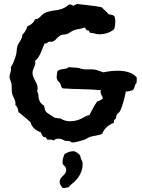

<svg xmlns="http://www.w3.org/2000/svg" viewBox="-20 -719 718 969"><path d="M670 -328C648 -356 606 -362 573 -362C549 -362 525 -359 502 -354C477 -361 470 -369 440 -369C426 -369 413 -368 399 -370C389 -371 379 -377 369 -377C355 -377 341 -380 328 -380C325 -380 319 -374 315 -373C299 -370 283 -371 270 -360C268 -350 266 -340 266 -330C266 -327 266 -324 267 -322C269 -311 277 -308 283 -299C287 -292 289 -278 296 -273C360 -268 425 -270 489 -264C484 -241 497 -239 499 -222C491 -214 480 -210 470 -206C454 -185 444 -161 431 -138C408 -137 389 -107 332 -107C314 -107 298 -113 283 -122C272 -120 266 -125 256 -125H254C240 -139 219 -143 209 -160C204 -168 206 -178 202 -186C163 -209 181 -245 167 -257C169 -262 170 -268 170 -274C170 -302 144 -323 144 -351C144 -370 158 -384 158 -402C158 -406 158 -409 157 -412C183 -432 191 -470 205 -499C217 -498 219 -505 228 -509C257 -502 265 -530 286 -541C296 -546 308 -544 318 -547C331 -552 341 -562 354 -567C371 -573 389 -572 405 -580C412 -579 413 -570 418 -567C421 -565 425 -566 428 -564C432 -561 431 -553 437 -553C456 -553 462 -546 481 -546C508 -546 537 -554 557 -573C560 -585 562 -597 562 -609C562 -619 561 -629 557 -638C549 -644 538 -646 528 -647C518 -661 504 -671 492 -683C452 -690 411 -694 370 -699C363 -696 356 -694 350 -689C346 -693 340 -696 334 -696H328C281 -655 247 -676 202 -651C186 -642 178 -621 157 -622C150 -604 135 -593 118 -586C113 -571 106 -555 93 -544C94 -522 72 -504 67 -483C64 -472 65 -461 63 -451C61 -438 44 -388 34 -380C40 -363 28 -348 28 -331C28 -321 36 -307 38 -296C40 -280 38 -263 41 -247C45 -230 58 -215 58 -197C58 -194 58 -192 57 -189C68 -182 71 -166 73 -154C93 -136 115 -121 134 -102C141 -76 161 -60 186 -51C199 -17 204 -31 212 -25C217 -21 211 -14 226 -14C234 -14 245 -16 251 -9C256 -17 266 -19 275 -19C296 -19 303 -8 313 -8C347 -8 329 0 351 0C360 0 398 -11 409 -15C418 -19 425 -25 434 -28C455 -35 476 -34 496 -44C506 -71 528 -89 554 -99C556 -104 555 -110 557 -115L563 -118C567 -126 566 -134 570 -141C573 -146 579 -149 583 -154C596 -173 611 -233 615 -257C627 -257 639 -261 650 -264C658 -271 660 -283 663 -293C670 -297 670 -307 670 -315ZM397 110C397 93 394 96 389 83C387 79 386 69 384 65C378 57 361 44 351 44C333 44 322 50 306 58C301 72 295 83 296 99V107C303 120 314 120 314 139C314 167 281 170 281 199C281 210 288 219 293 227C296 229 299 230 302 230C309 230 315 227 322 227H325C333 215 347 207 357 197C381 173 397 144 397 110Z"/></svg>

Font: Margarine
Style: Regular
Weight: 400
Designer: Astigmatic (AOETI)
Foundry: Astigmatic (AOETI)
Version: Version 1.000